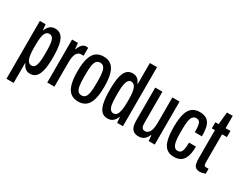

<svg xmlns="http://www.w3.org/2000/svg" viewBox="-93 -1291 2586 2039"><g transform="rotate(30 1200.0 -271.0)"><path d="M48 182V-527H119L125 -460H130Q141 -492 166 -515.5Q191 -539 233 -539Q277 -539 306 -511.5Q335 -484 349 -423Q363 -362 363 -261Q363 -164 349.5 -104Q336 -44 308 -16Q280 12 236 12Q213 12 194.5 3.5Q176 -5 163 -21Q150 -37 141 -59H136V182ZM207 -72Q230 -72 244 -89.5Q258 -107 264.5 -144.5Q271 -182 271 -244V-287Q271 -347 265 -385Q259 -423 244.5 -441Q230 -459 206 -459Q180 -459 164.5 -439.5Q149 -420 142.5 -381.5Q136 -343 136 -287V-244Q136 -199 140.5 -166.5Q145 -134 153.5 -113Q162 -92 175.5 -82Q189 -72 207 -72Z M443 0V-527H515L522 -455H526Q536 -484 548.5 -502Q561 -520 576.5 -529.5Q592 -539 610 -539Q617 -539 623 -538Q629 -537 635 -534V-439H603Q588 -439 575 -431Q562 -423 552 -407Q542 -391 536.5 -364.5Q531 -338 531 -301V0Z M826 12Q771 12 734.5 -15.5Q698 -43 679.5 -103.5Q661 -164 661 -263Q661 -363 679.5 -423.5Q698 -484 734.5 -511.5Q771 -539 826 -539Q881 -539 917.5 -511.5Q954 -484 972.5 -423.5Q991 -363 991 -263Q991 -164 972.5 -103.5Q954 -43 917.5 -15.5Q881 12 826 12ZM826 -63Q853 -63 869 -80Q885 -97 892.5 -135.5Q900 -174 900 -238V-288Q900 -353 892.5 -391.5Q885 -430 869 -447Q853 -464 826 -464Q799 -464 782.5 -447Q766 -430 759 -391.5Q752 -353 752 -288V-238Q752 -174 759 -135.5Q766 -97 782.5 -80Q799 -63 826 -63Z M1185 12Q1142 12 1113.5 -15.5Q1085 -43 1071 -104Q1057 -165 1057 -266Q1057 -364 1070 -423.5Q1083 -483 1111 -511Q1139 -539 1183 -539Q1207 -539 1225 -530.5Q1243 -522 1256.5 -506Q1270 -490 1278 -468H1283V-724H1371V0H1300L1294 -67H1289Q1279 -35 1253.5 -11.5Q1228 12 1185 12ZM1214 -67Q1240 -67 1254.5 -87Q1269 -107 1276 -145.5Q1283 -184 1283 -240V-283Q1283 -328 1278.5 -360.5Q1274 -393 1265 -414Q1256 -435 1242.5 -445Q1229 -455 1211 -455Q1190 -455 1176 -437.5Q1162 -420 1155 -382.5Q1148 -345 1148 -283V-240Q1148 -180 1154 -142Q1160 -104 1175 -85.5Q1190 -67 1214 -67Z M1566 12Q1515 12 1489 -19Q1463 -50 1463 -121V-527H1551V-145Q1551 -129 1553 -115.5Q1555 -102 1560 -92Q1565 -82 1574.5 -76.5Q1584 -71 1599 -71Q1621 -71 1638 -87Q1655 -103 1664 -135.5Q1673 -168 1673 -217V-527H1761V0H1687L1680 -68H1676Q1664 -40 1647.5 -22Q1631 -4 1611 4Q1591 12 1566 12Z M2000 12Q1943 12 1908 -17.5Q1873 -47 1857.5 -108Q1842 -169 1842 -263Q1842 -363 1859.5 -423.5Q1877 -484 1913 -511.5Q1949 -539 2004 -539Q2046 -539 2074.5 -526Q2103 -513 2120 -487.5Q2137 -462 2144 -422Q2151 -382 2151 -326H2064Q2064 -376 2059.5 -406.5Q2055 -437 2042 -450.5Q2029 -464 2003 -464Q1982 -464 1965.5 -449Q1949 -434 1941 -396Q1933 -358 1933 -288V-235Q1933 -184 1939 -145Q1945 -106 1960.5 -84.5Q1976 -63 2001 -63Q2026 -63 2040 -76.5Q2054 -90 2060 -120Q2066 -150 2066 -200H2151Q2151 -155 2144 -116.5Q2137 -78 2120.5 -49Q2104 -20 2074.5 -4Q2045 12 2000 12Z M2320 12Q2286 12 2268 -2.5Q2250 -17 2244 -43.5Q2238 -70 2238 -104V-452H2200V-527H2240L2255 -678H2326V-527H2385V-452H2326V-107Q2326 -84 2331 -73.5Q2336 -63 2351 -63H2385V-3Q2374 1 2362 4.5Q2350 8 2339.5 10Q2329 12 2320 12Z"/></g></svg>

Font: Archivo ExtraCondensed Medium
Style: Regular
Weight: 500
Width: 2
Designer: Hector Gatti
Foundry: Omnibus-Type
Version: Version 2.001